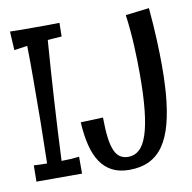

<svg xmlns="http://www.w3.org/2000/svg" viewBox="-81 -793 888 887"><g transform="rotate(-10 363.5 -349.5)"><path d="M236.8 -7.8H22.9L23.9 -84Q39.6 -83 55.2 -82.5Q70.8 -82 85.9 -82Q88.4 -180.2 89.6 -278.3Q90.8 -376.5 90.8 -476.1Q90.8 -515.1 90.8 -554.2Q90.8 -593.3 89.8 -632.8L27.8 -624L22.9 -711.9Q52.2 -710.9 81.5 -710.9Q110.8 -710.9 140.1 -710.9Q168.9 -710.9 197.5 -710.9Q226.1 -710.9 254.9 -711.9L253.9 -647.9Q237.3 -647 220.9 -645.8Q204.6 -644.5 188 -643.1Q177.2 -502 168.7 -362.5Q160.2 -223.1 153.8 -82Q175.3 -82 195.6 -83.3Q215.8 -84.5 236.8 -86.9ZM682.6 -307.1Q675.8 -224.1 659.7 -163.8Q643.6 -103.5 616.2 -64.2Q588.9 -24.9 549.3 -5.9Q509.8 13.2 455.6 13.2Q409.2 13.2 376 -3.9Q342.8 -21 320.8 -53.7Q298.8 -86.4 287.1 -133.8Q275.4 -181.2 272 -242.2L377 -246.1Q377.4 -189.5 382.3 -151.4Q387.2 -113.3 397.5 -90.1Q407.7 -66.9 423.6 -56.9Q439.5 -46.9 461.9 -46.9Q490.7 -46.9 512.7 -66.4Q534.7 -85.9 549.6 -129.6Q564.5 -173.3 572 -243.7Q579.6 -314 579.6 -415Q579.6 -442.9 578.9 -476.3Q578.1 -509.8 576.4 -545.9Q574.7 -582 571.3 -619.9Q567.9 -657.7 563 -693.8L673.8 -707Q681.2 -625 684.1 -556.4Q687 -487.8 687 -436Q687 -405.3 686.3 -381.6Q685.5 -357.9 684.6 -341.3Q683.6 -321.8 682.6 -307.1Z"/></g></svg>

Font: Englebert
Style: Regular
Weight: 400
Designer: Astigmatic (AOETI)
Foundry: Astigmatic (AOETI)
Version: Version 1.000